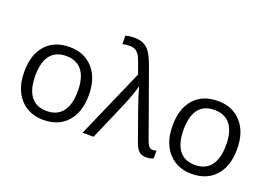

<svg xmlns="http://www.w3.org/2000/svg" viewBox="-106 -1064 1944 1373"><g transform="rotate(20 866.0 -378.0)"><path d="M547.9 -268.1Q547.9 -137.2 481.9 -63.7Q416 9.8 299.8 9.8Q228 9.8 172.4 -23.9Q116.7 -57.6 86.4 -120.6Q56.2 -183.6 56.2 -268.1Q56.2 -398.9 121.6 -471.9Q187 -544.9 303.2 -544.9Q415.5 -544.9 481.7 -470.2Q547.9 -395.5 547.9 -268.1ZM140.1 -268.1Q140.1 -165.5 181.2 -111.8Q222.2 -58.1 301.8 -58.1Q381.3 -58.1 422.6 -111.6Q463.9 -165 463.9 -268.1Q463.9 -370.1 422.6 -423.1Q381.3 -476.1 300.8 -476.1Q221.2 -476.1 180.7 -423.8Q140.1 -371.6 140.1 -268.1Z M597.2 0 828.1 -526.9 799.8 -606Q785.2 -647.5 772.9 -664.6Q760.7 -681.6 744.4 -690.4Q728 -699.2 704.1 -699.2Q675.8 -699.2 647.9 -692.9V-757.8Q681.2 -766.1 711.9 -766.1Q756.3 -766.1 785.9 -751.5Q815.4 -736.8 836.9 -705.1Q858.4 -673.3 884.8 -599.1L1062 -105Q1071.3 -81.1 1081.5 -68.6Q1091.8 -56.2 1108.9 -56.2Q1122.1 -56.2 1138.2 -61V-2Q1114.7 9.8 1085 9.8Q1048.8 9.8 1028.6 -8.8Q1008.3 -27.3 994.1 -67.9L918 -280.8Q877 -397.9 866.2 -444.8H861.8Q848.1 -388.2 805.2 -286.1L681.2 0Z M1676.3 -268.1Q1676.3 -137.2 1610.4 -63.7Q1544.4 9.8 1428.2 9.8Q1356.4 9.8 1300.8 -23.9Q1245.1 -57.6 1214.8 -120.6Q1184.6 -183.6 1184.6 -268.1Q1184.6 -398.9 1250 -471.9Q1315.4 -544.9 1431.6 -544.9Q1543.9 -544.9 1610.1 -470.2Q1676.3 -395.5 1676.3 -268.1ZM1268.6 -268.1Q1268.6 -165.5 1309.6 -111.8Q1350.6 -58.1 1430.2 -58.1Q1509.8 -58.1 1551 -111.6Q1592.3 -165 1592.3 -268.1Q1592.3 -370.1 1551 -423.1Q1509.8 -476.1 1429.2 -476.1Q1349.6 -476.1 1309.1 -423.8Q1268.6 -371.6 1268.6 -268.1Z"/></g></svg>

Font: WebKoruri
Style: Regular
Weight: 400
Foundry: lindwurm / mohemohe
Version: Version 1.00